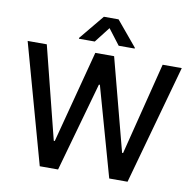

<svg xmlns="http://www.w3.org/2000/svg" viewBox="-96 -1021 1135 1119"><g transform="rotate(10 471.5 -461.5)"><path d="M15.6 -707H128.9L266.6 -160.2H272.5L416 -707H527.3L670.9 -160.2H676.8L814.5 -707H927.7L731.4 0H623L474.6 -528.3H468.8L320.3 0H211.9ZM472.7 -863.3 401.4 -771.5H307.6V-776.4L428.7 -922.9H515.6L637.7 -776.4V-771.5H543Z"/></g></svg>

Font: Pretendard Std Medium
Style: Regular
Weight: 500
Designer: Base glyphs from Inter by Rasmus Andersson; Hangeul glyphs from Noto Sans CJK(Source Han Sans) by Jang Soo-young and Kan
Foundry: Kil Hyung-jin
Version: Version 1.309